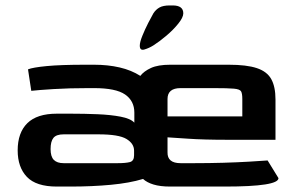

<svg xmlns="http://www.w3.org/2000/svg" viewBox="-20 -686 1084 706"><path d="M189 0Q113 0 79 -35.5Q45 -71 45 -133Q45 -198 80.5 -233Q116 -268 189 -268H240Q290 -268 338.5 -266Q387 -264 423.5 -257Q460 -250 474 -235V-272Q474 -315 440 -338.5Q406 -362 326 -362H306Q234 -362 177.5 -358.5Q121 -355 95 -352L83 -431Q100 -438 151.5 -443Q203 -448 294 -448H326Q377 -448 420 -438Q463 -428 496 -407Q509 -424 535 -436Q561 -448 606 -448H821Q887 -448 924.5 -435.5Q962 -423 977.5 -395Q993 -367 993 -320V-172H818Q728 -172 671.5 -176Q615 -180 596 -181V-126Q595 -86 644 -86H695Q749 -86 800.5 -87.5Q852 -89 895 -91.5Q938 -94 964 -96L1004 -31Q1004 0 807 0H606Q569 0 544.5 -7.5Q520 -15 506 -28Q457 -13 388 -6.5Q319 0 239 0ZM596 -258H871V-322Q871 -342 866.5 -350Q862 -358 840 -360Q818 -362 765 -362H644Q596 -362 596 -322ZM214 -86H413Q442 -86 457.5 -90Q473 -94 473 -115V-132Q473 -158 445 -175Q417 -192 342 -192H214Q187 -192 176.5 -179Q166 -166 166 -138Q166 -110 178 -98Q190 -86 214 -86ZM494 -518Q494 -531 503.5 -554.5Q513 -578 525 -601.5Q537 -625 544 -637Q553 -651 566.5 -658.5Q580 -666 604 -666H615Q654 -666 654 -637Q654 -622 635.5 -599Q617 -576 591.5 -554.5Q566 -533 544 -519Q528 -509 511 -504Q494 -499 494 -518Z"/></svg>

Font: Goldman
Style: Regular
Weight: 400
Designer: Jaikishan Patel
Version: Version 1.000; ttfautohint (v1.8.3)